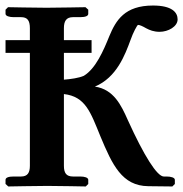

<svg xmlns="http://www.w3.org/2000/svg" viewBox="-21 -673 662 694"><path d="M602 1 611 -8V-23C611 -31 597 -35 581 -35H571C547 -35 500 -109 441 -239C417 -293 390 -350 322 -360C401 -393 431 -475 451 -529C460 -555 475 -583 478 -583C484 -583 495 -578 507 -571C520 -564 535 -558 556 -558C587 -558 621 -577 621 -603C621 -628 601 -653 532 -653C430 -653 398 -600 374 -542C353 -490 325 -425 282 -399C264 -391 235 -387 210 -385V-482H310V-528H210V-571C210 -596 218 -611 243 -611H269C287 -611 298 -615 298 -623V-638L288 -647C288 -647 182 -645 147 -645C108 -645 8 -647 8 -647L-1 -638V-623C-1 -615 13 -611 28 -611H55C78 -611 87 -599 87 -571V-528H-1V-482H87V-74C87 -49 79 -35 55 -35H28C10 -35 -1 -31 -1 -23V-8L9 1C9 1 115 -1 150 -1C189 -1 289 1 289 1L298 -8V-23C298 -31 285 -35 269 -35H243C219 -35 210 -47 210 -74V-333C288 -324 306 -268 342 -180C385 -77 420 -1 515 0Z"/></svg>

Font: Libertinus Serif
Style: Bold
Weight: 700
Designer: Philipp H. Poll, Khaled Hosny
Foundry: Caleb Maclennan
Version: Version 7.050;RELEASE